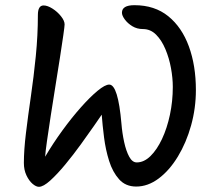

<svg xmlns="http://www.w3.org/2000/svg" viewBox="-20 -719 822 740"><path d="M130 1Q119 1 105.5 -10.5Q92 -22 82 -43Q72 -64 72 -91Q72 -140 80 -206Q88 -272 99 -347.5Q110 -423 118 -503Q126 -583 126 -661Q126 -698 148 -698Q163 -698 182 -686Q201 -674 215 -656.5Q229 -639 229 -625Q229 -618 224 -583Q219 -548 211 -496.5Q203 -445 193.5 -386.5Q184 -328 175.5 -272.5Q167 -217 161 -175Q155 -133 154 -115Q184 -166 220 -215.5Q256 -265 291.5 -305Q327 -345 356 -369Q385 -393 401 -393Q435 -393 448 -243Q451 -206 458.5 -171.5Q466 -137 478 -115Q490 -93 507 -93Q535 -93 560 -117.5Q585 -142 604.5 -183.5Q624 -225 635 -277Q646 -329 646 -384Q646 -418 639 -456.5Q632 -495 617.5 -529.5Q603 -564 581.5 -585.5Q560 -607 531 -607Q508 -607 490 -618Q472 -629 461 -644Q450 -659 450 -670Q450 -699 498 -699Q576 -699 628.5 -656.5Q681 -614 708 -540Q735 -466 735 -372Q735 -302 716.5 -235.5Q698 -169 665.5 -115.5Q633 -62 591.5 -31Q550 0 505 0Q464 0 439 -28Q414 -56 400.5 -99Q387 -142 381 -189.5Q375 -237 372 -277Q364 -265 342 -233.5Q320 -202 291.5 -162.5Q263 -123 232 -85.5Q201 -48 174 -23.5Q147 1 130 1Z"/></svg>

Font: Solitreo
Style: Regular
Weight: 400
Designer: Nathan Gross, Bryan Kirschen, Binghamton University
Foundry: Eli Heuer
Version: Version 1.100; ttfautohint (v1.8.4.7-5d5b)